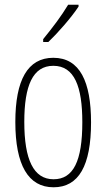

<svg xmlns="http://www.w3.org/2000/svg" viewBox="-20 -784 452 814"><path d="M313 -756V-764H269C238 -713 206 -671 163 -618V-606H185C224 -643 282 -709 313 -756ZM366 -265C366 -437 319 -539 206 -539C97 -539 45 -444 45 -267C45 -84 100 10 207 10C314 10 366 -82 366 -265ZM83 -267C83 -421 119 -505 206 -505C296 -505 329 -416 329 -266C329 -101 291 -24 207 -24C122 -24 83 -108 83 -267Z"/></svg>

Font: Noto Sans Devanagari UI ExtraCondensed ExtraLight
Style: Regular
Weight: 200
Width: 2
Designer: Jelle Bosma - Monotype Design Team
Foundry: Monotype Imaging Inc.
Version: Version 2.004